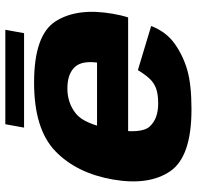

<svg xmlns="http://www.w3.org/2000/svg" viewBox="-29 -721 756 738"><g transform="rotate(-90 349.0 -352.0)"><path d="M297.5 6 320 -122Q261.5 -122 231.8 -154.5Q202 -187 221 -296Q240 -405 281 -438Q322 -471 378 -471Q434.5 -471 461.2 -441.5Q488 -412 475 -340.5L484.5 -357H214.5L193.5 -237.5H651Q659.5 -263.5 665 -296Q689 -432.5 636.5 -515.8Q584 -599 400.5 -599Q222 -599 137.2 -517.5Q52.5 -436 28 -296Q4 -157.5 59.8 -75.8Q115.5 6 297.5 6ZM320 -122 297.5 6Q393 6 449 -10.2Q505 -26.5 550.5 -59Q596 -91.5 618 -149L448.5 -200Q432.5 -173.5 416 -155.5Q399.5 -137.5 377.2 -129.8Q355 -122 320 -122ZM227.5 -637.5H590.5L603.5 -709.5H240.5Z"/></g></svg>

Font: Anybody UltraCondensed Thin ExtraBold
Style: Italic
Weight: 800
Italic angle: -10°
Version: Version 1.111